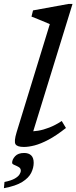

<svg xmlns="http://www.w3.org/2000/svg" viewBox="-42 -760 400 1006"><path d="M219 -633.5Q210 -637.5 192.8 -644.8Q175.5 -652 156.5 -659.8Q137.5 -667.5 123 -673L131 -705.5L317.5 -739.5H338L123 -42.5L106.5 -72Q129.5 -70.5 157.2 -75Q185 -79.5 216.5 -91.8Q248 -104 281.5 -126L303.5 -89.5Q253 -49.5 212.2 -28Q171.5 -6.5 139.5 1.8Q107.5 10 83.5 10Q48 10 39.2 -4.5Q30.5 -19 45 -67ZM21.5 93Q21.5 75.5 37.2 58.5Q53 41.5 84.5 41.5Q108 41.5 121.2 54Q134.5 66.5 134.5 93Q134.5 119 121.5 145.5Q108.5 172 74.8 193.2Q41 214.5 -21.5 226L-18.5 193.5Q17.5 186 35.5 175.5Q53.5 165 60.2 154Q67 143 67 134Q67 121.5 55.5 115Q44 108.5 32.8 104Q21.5 99.5 21.5 93Z"/></svg>

Font: Newsreader 7pt
Style: Italic
Weight: 400
Italic angle: -17°
Designer: Hugues Gentile
Foundry: Production Type
Version: Version 1.003